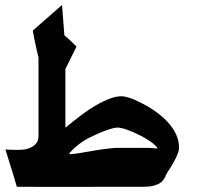

<svg xmlns="http://www.w3.org/2000/svg" viewBox="-20 -772 799 757"><path d="M563 -189Q569.3 -189 575 -188.5Q580.6 -188 585.4 -187.5Q587.4 -187.5 588.9 -187.3Q590.3 -187 591.3 -187H593.3Q594.2 -186.5 596.9 -186.5Q599.6 -186.5 600.6 -186.5V-188Q600.6 -191.9 584.7 -205.3Q568.8 -218.8 536.1 -236.3Q504.9 -252 481 -260.5Q457 -269 442.9 -269Q429.7 -269 399.4 -258.3Q369.1 -247.6 330.1 -228Q315.4 -220.7 303 -211.9Q290.5 -203.1 280.8 -194.8Q271 -186.5 264.4 -179.4Q257.8 -172.4 253.9 -168V-164.1Q263.7 -164.6 276.1 -166Q288.6 -167.5 299.8 -169.4Q306.2 -170.4 313.5 -171.9Q320.8 -173.3 329.1 -174.3Q341.3 -176.8 356.2 -179.2Q371.1 -181.6 386.7 -183.8Q402.3 -186 417.7 -187.5Q433.1 -189 446.3 -189ZM686 -189.9Q686 -182.1 682.9 -172.4Q679.7 -162.6 674.6 -151.6Q669.4 -140.6 663.1 -129.6Q656.7 -118.7 650.9 -108.9L650.4 -108.4Q649.9 -107.9 649.9 -107.7Q649.9 -107.4 649.4 -106.9Q648.4 -106 648.7 -105.7Q648.9 -105.5 647.9 -104.5Q647.5 -104 647 -102.8Q646.5 -101.6 645.5 -100.6Q644.5 -99.1 643.6 -98.1Q642.6 -96.7 641.8 -95.5Q641.1 -94.2 640.1 -92.8Q638.2 -89.4 636.5 -86.4Q634.8 -83.5 633.8 -81.1V-81.5Q633.3 -80.1 632.6 -78.1Q631.8 -76.2 631.3 -74.7Q628.4 -68.8 623.5 -62Q618.7 -55.2 609.1 -49.3Q599.6 -43.5 584.5 -39.6Q569.3 -35.6 545.9 -35.6H398.9Q377.9 -35.6 354.5 -35.4Q331.1 -35.2 309.6 -35.2Q288.1 -35.2 271 -35.2Q253.9 -35.2 245.1 -35.2H176.8Q149.9 -35.2 130.9 -35.2Q111.8 -35.2 99.1 -35.6H74.2H46.4L37.1 -66.9Q32.7 -82 28.6 -95.5Q24.4 -108.9 20 -122.6Q15.6 -136.2 10.7 -152.6Q5.9 -168.9 1.5 -183.1Q11.2 -181.6 22 -181.4Q32.7 -181.2 43 -181.2H52.2Q78.6 -181.2 94.2 -187.3Q109.9 -193.4 118.4 -201.9Q127 -210.4 129.4 -219.5Q131.8 -228.5 131.8 -234.4V-544.9Q128.9 -556.2 126 -569.1Q123 -582 120.1 -595.7Q117.2 -609.4 114.5 -622.6Q111.8 -635.7 109.9 -647V-651.9Q110.8 -652.8 112.8 -654.3Q114.7 -655.8 117.2 -658.2Q123.5 -663.6 133.3 -672.4Q143.1 -681.2 154.3 -690.9Q165.5 -700.7 177.2 -710.9Q189 -721.2 198.7 -729.7Q208.5 -738.3 215.6 -744.4Q222.7 -750.5 224.6 -752L233.9 -632.3Q243.7 -625 257.1 -612.3Q270.5 -599.6 281.7 -588.4L237.8 -500V-268.6Q268.1 -293.5 293.9 -313Q319.8 -332.5 334 -341.8Q370.6 -365.7 402.8 -379.2Q435.1 -392.6 458.5 -392.6Q466.8 -392.6 478.5 -389.6Q490.2 -386.7 502.4 -382.3Q591.3 -343.8 638.7 -293.5Q686 -243.2 686 -189.9Z"/></svg>

Font: XB Khoramshahr
Style: Bold
Weight: 700
Designer: Behnam
Foundry: Irmug
Version: Version 8.005 2009